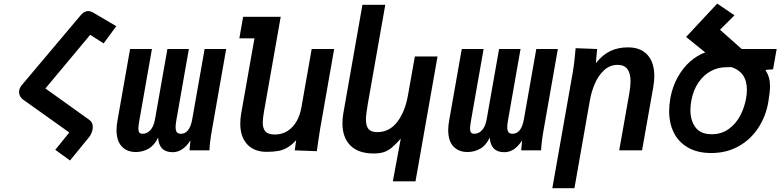

<svg xmlns="http://www.w3.org/2000/svg" viewBox="-20 -816 4240 1042"><path d="M356 -97 106 -275Q95 -282.5 89.2 -293.5Q83.5 -304.5 83.5 -316.5Q83.5 -335 96.5 -352L418.5 -734Q437.5 -756 458.5 -756Q472 -756 490 -745L611 -674L542.5 -580.5L469.5 -627L226.5 -336L466 -164.5Q483.5 -152 483.5 -126.5Q483.5 -113.5 478.8 -99.8Q474 -86 466.5 -75.5L360 55L280 -3Z M1116.5 0H1008.5L1013.5 -54Q972.5 10 917 10Q843 10 838 -69Q817.5 -26.5 785.8 -8.8Q754 9 717.5 9Q669 9 640.8 -21.2Q612.5 -51.5 612.5 -110Q612.5 -134.5 617.5 -161.5L686 -550H804.5L736.5 -163.5Q731 -133 731 -118Q731 -103.5 736.2 -96.8Q741.5 -90 753.5 -90Q778 -90 796 -109.5Q814 -129 821 -167.5L888.5 -550H1005L937 -163.5Q933 -139.5 933 -126.5Q933 -107 939.8 -98.5Q946.5 -90 961.5 -90Q1009 -90 1023 -167.5L1090.5 -550H1207.5L1130 -109.5Q1118.5 -45 1116.5 0Z M1284 -145Q1284 -172.5 1289 -200.5L1361 -608H1279L1299.5 -725H1503.5L1412 -206.5Q1406 -170.5 1406 -150.5Q1406 -118.5 1420.8 -102.2Q1435.5 -86 1472 -86Q1511.5 -86 1541.5 -105.8Q1571.5 -125.5 1590 -158.5Q1608.5 -191.5 1615.5 -231.5L1671.5 -550H1793.5L1717 -114.5Q1713 -90.5 1706 -42.5L1699.5 4.5L1579.5 0L1587.5 -55.5Q1564 -29.5 1540.8 -15.8Q1517.5 -2 1491 3Q1464.5 8 1427 8Q1359.5 8 1321.8 -32.5Q1284 -73 1284 -145Z M2008 17Q1925 17 1881.8 -26.2Q1838.5 -69.5 1838.5 -146.5Q1838.5 -174 1843.5 -202.5L1947 -790H2071L1975.5 -248.5Q1966 -193 1966 -167.5Q1966 -132.5 1980 -115.8Q1994 -99 2028 -99Q2093 -99 2135.5 -153.8Q2178 -208.5 2194 -298.5L2231.5 -509.5H2354.5L2235 168H2112L2155 -63.5Q2126.5 -31.5 2105.8 -14.5Q2085 2.5 2062.5 9.8Q2040 17 2008 17Z M2916.5 0H2808.5L2813.5 -54Q2772.5 10 2717 10Q2643 10 2638 -69Q2617.5 -26.5 2585.8 -8.8Q2554 9 2517.5 9Q2469 9 2440.8 -21.2Q2412.5 -51.5 2412.5 -110Q2412.5 -134.5 2417.5 -161.5L2486 -550H2604.5L2536.5 -163.5Q2531 -133 2531 -118Q2531 -103.5 2536.2 -96.8Q2541.5 -90 2553.5 -90Q2578 -90 2596 -109.5Q2614 -129 2621 -167.5L2688.5 -550H2805L2737 -163.5Q2733 -139.5 2733 -126.5Q2733 -107 2739.8 -98.5Q2746.5 -90 2761.5 -90Q2809 -90 2823 -167.5L2890.5 -550H3007.5L2930 -109.5Q2918.5 -45 2916.5 0Z M3104 -554.5 3220.5 -550 3214 -473.5Q3249 -518 3291.5 -538.5Q3334 -559 3387.5 -559Q3457 -559 3494 -518Q3531 -477 3531 -403Q3531 -374.5 3525 -341.5L3464.5 0H3340.5L3395.5 -310.5Q3402 -349.5 3402 -374Q3402 -464 3332 -464Q3290 -464 3258.8 -435.2Q3227.5 -406.5 3208.5 -362.5Q3189.5 -318.5 3181 -269.5L3097.5 205.5H2977.5L3089 -426.5Q3094.5 -458.5 3097.8 -490.5Q3101 -522.5 3104 -554.5Z M3611.5 -214Q3611.5 -243.5 3618 -282.5Q3629 -344.5 3657.5 -396Q3686 -447.5 3725.2 -482Q3764.5 -516.5 3807.5 -531.5L3703.5 -615.5L3872.5 -796.5L3966 -733L3887.5 -654.5L4005.5 -550H4195L4175.5 -440L4134 -436.5Q4147 -416 4153 -395Q4159 -374 4159 -347.5Q4159 -317 4149.5 -261.5Q4136 -183.5 4094.5 -120.8Q4053 -58 3987.8 -21.8Q3922.5 14.5 3840 14.5Q3766.5 14.5 3715 -14.5Q3663.5 -43.5 3637.5 -95Q3611.5 -146.5 3611.5 -214ZM4029 -282Q4033.5 -307 4033.5 -328.5Q4033.5 -378 4011.5 -408.8Q3989.5 -439.5 3948.5 -452L3919.5 -451Q3877.5 -451 3838.5 -430.5Q3799.5 -410 3770.8 -368.5Q3742 -327 3731.5 -267.5Q3727 -243 3727 -219Q3727 -160.5 3755 -124Q3783 -87.5 3842.5 -87.5Q3895 -87.5 3934 -115.2Q3973 -143 3996.5 -187Q4020 -231 4029 -282Z"/></svg>

Font: JuliaMono BoldItalic
Style: Regular
Weight: 700
Italic angle: -9°
Monospace: yes
Designer: cormullion
Foundry: corm
Version: Version 0.049; ttfautohint (v1.8.4)